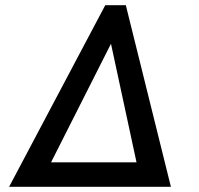

<svg xmlns="http://www.w3.org/2000/svg" viewBox="-20 -717 762 737"><path d="M15 0 384 -697H463L636 0ZM176 -94H504L406 -549Z"/></svg>

Font: Hanken Grotesk Medium
Style: Italic
Weight: 500
Italic angle: -8°
Designer: Alfredo Marco Pradil
Foundry: Hanken Design Co.
Version: Version 3.013